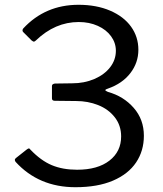

<svg xmlns="http://www.w3.org/2000/svg" viewBox="-20 -772 681 802"><path d="M74 -645Q74 -649 77 -653Q169 -752 308 -752Q383 -752 440 -727.5Q497 -703 527.5 -660.5Q558 -618 558 -564Q558 -510 524.5 -466.5Q491 -423 431 -402Q420 -399 420 -395Q420 -393 431 -388Q496 -370 538.5 -321.5Q581 -273 581 -205Q581 -142 548.5 -93.5Q516 -45 452 -17.5Q388 10 295 10Q142 10 45 -96Q42 -101 42 -104Q42 -109 48 -113L91 -147Q98 -152 100 -152Q104 -152 107 -147Q151 -101 196.5 -82Q242 -63 302 -63Q388 -63 437 -101Q486 -139 486 -202Q486 -248 459.5 -282Q433 -316 390 -333Q347 -350 298 -350L209 -351Q197 -351 197 -361V-413Q197 -421 209 -423L281 -424Q332 -424 374 -442Q416 -460 440 -491Q464 -522 464 -560Q464 -593 444 -620.5Q424 -648 388.5 -664Q353 -680 309 -680Q210 -680 130 -603Q125 -598 121 -598Q119 -598 112 -603L77 -638Q74 -641 74 -645Z"/></svg>

Font: n
Style: Regular
Weight: 400
Designer: Pablo Impallari, Rodrigo Fuenzalida
Foundry: Impallari Type
Version: Version 1.002; ttfautohint (v1.5)